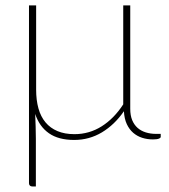

<svg xmlns="http://www.w3.org/2000/svg" viewBox="-20 -513 625 712"><path d="M576 -16.5V-5.5Q576 -1.5 569 1.2Q562 4 547 4Q526 4 507.2 -2Q488.5 -8 474 -20.5Q459.5 -33 450.2 -52.8Q441 -72.5 439.5 -100.5Q405 -50.5 358 -22.2Q311 6 255 6Q197 6 161.5 -18.8Q126 -43.5 110.5 -90.5Q111.5 -67.5 112.2 -42.8Q113 -18 113 2V178.5H100Q94 178.5 90.8 175.2Q87.5 172 87.5 166.5V-493H114V-180.5Q114 -142 122.5 -111.2Q131 -80.5 148.8 -59.2Q166.5 -38 193.2 -26.8Q220 -15.5 256 -15.5Q311 -15.5 357 -44.5Q403 -73.5 437 -126V-493H463V-109.5Q463 -85 470.2 -67.5Q477.5 -50 490.2 -38.8Q503 -27.5 520.8 -22Q538.5 -16.5 559.5 -16.5Z"/></svg>

Font: Lato 2
Style: Regular
Weight: 200
Designer: Lukasz Dziedzic with Adam Twardoch and Botio Nikoltchev
Foundry: tyPoland Lukasz Dziedzic
Version: Version 2.015; 2015-08-06; http://www.latofonts.com/